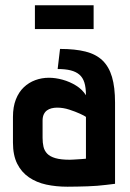

<svg xmlns="http://www.w3.org/2000/svg" viewBox="-20 -695 492 726"><path d="M334 -675H112V-585H334ZM305 -335Q291 -357 267.5 -371.5Q244 -386 217 -393.5Q190 -401 165 -401Q138 -401 113.5 -392Q89 -383 70 -365Q51 -347 40 -319Q29 -291 29 -253V-156Q29 -108 45 -76Q61 -44 89.5 -24.5Q118 -5 155 3Q192 11 235 11Q255 11 274 10.5Q293 10 311.5 9.5Q330 9 347.5 7.5Q365 6 382 4Q399 2 415 0V-307Q415 -365 403.5 -404Q392 -443 367.5 -466.5Q343 -490 303.5 -500Q264 -510 207 -510L198 -434Q227 -434 247 -429Q267 -424 280 -413Q293 -402 299 -383Q305 -364 305 -335ZM305 -253V-95Q305 -95 300.5 -94.5Q296 -94 288.5 -93.5Q281 -93 272.5 -92.5Q264 -92 256.5 -91.5Q249 -91 244 -91Q210 -91 189.5 -97Q169 -103 158.5 -114Q148 -125 144.5 -140Q141 -155 141 -174V-239Q141 -253 145.5 -262.5Q150 -272 157.5 -277.5Q165 -283 175 -285.5Q185 -288 196 -288Q219 -288 242 -280.5Q265 -273 282.5 -265Q300 -257 305 -253Z"/></svg>

Font: Advent Pro
Style: Bold
Weight: 700
Designer: VivaRado, Andreas Kalpakidis
Foundry: VivaRado, Andreas Kalpakidis
Version: Version 3.000